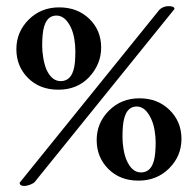

<svg xmlns="http://www.w3.org/2000/svg" viewBox="-20 -588 611 625"><path d="M93.3 4Q90.7 8 79.3 12.7Q68 17.3 58.7 17.3Q44 17.3 44 6.7L498.7 -556Q510.7 -568 529.3 -568Q548 -568 548 -558.7ZM425.3 -241.3Q385.3 -241.3 380 -176Q378.7 -160 378.7 -142Q378.7 -124 382 -103.3Q385.3 -82.7 392 -66.7Q409.3 -26.7 438.7 -26.7Q480 -26.7 485.3 -90.7Q486.7 -106.7 486.7 -124.7Q486.7 -142.7 483.3 -163.3Q480 -184 472 -201.3Q453.3 -241.3 425.3 -241.3ZM434 -268Q493.3 -268 532 -230Q570.7 -192 570.7 -136Q570.7 -80 530.7 -40Q490.7 0 430.7 0Q370.7 0 332.7 -38Q294.7 -76 294.7 -132Q294.7 -188 334.7 -228Q374.7 -268 434 -268ZM164 -537.3Q124 -537.3 118.7 -473.3Q117.3 -456 117.3 -438.7Q117.3 -421.3 120.7 -400.7Q124 -380 130.7 -362.7Q148 -324 177.3 -324Q218.7 -324 224 -386.7Q225.3 -404 225.3 -422Q225.3 -440 222 -460.7Q218.7 -481.3 210.7 -498.7Q192 -537.3 164 -537.3ZM309.3 -433.3Q309.3 -378.7 269.3 -336Q230.7 -296 170 -296Q109.3 -296 71.3 -334Q33.3 -372 33.3 -428Q33.3 -484 73.3 -524Q113.3 -564 172.7 -564Q232 -564 270.7 -526.7Q309.3 -489.3 309.3 -433.3Z"/></svg>

Font: Ramaraja
Style: Regular
Weight: 400
Designer: Appaji Ambarisha Darbha
Foundry: Andhrapradesh Society for Knowledge Networks
Version: Version 1.0.4; ttfautohint (v1.2.25-373a) -l 7 -r 28 -G 50 -